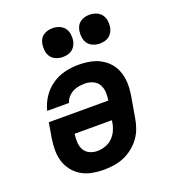

<svg xmlns="http://www.w3.org/2000/svg" viewBox="-139 -863 877 976"><g transform="rotate(-20 300.0 -375.0)"><path d="M255 8Q224 8 193 2Q162 -4 136.5 -19Q111 -34 92.5 -57.5Q74 -81 65 -109.5Q56 -138 56 -169.5Q56 -201 61 -233L75 -315H397Q401 -338 399.5 -360.5Q398 -383 387.5 -401Q377 -419 357 -428Q337 -437 315 -437Q298 -437 281.5 -434.5Q265 -432 249.5 -424Q234 -416 222 -402.5Q210 -389 205 -372H87Q96 -409 117.5 -442Q139 -475 171.5 -497.5Q204 -520 241 -529Q278 -538 315 -538Q339 -538 362.5 -535Q386 -532 407.5 -524.5Q429 -517 448 -504Q467 -491 481 -474Q495 -457 504 -436Q513 -415 516.5 -392Q520 -369 519 -345Q518 -321 514 -297L495 -187Q491 -160 481.5 -133Q472 -106 455 -82.5Q438 -59 414.5 -40.5Q391 -22 364.5 -11Q338 0 310 4Q282 8 255 8ZM257 -93Q279 -93 301 -100.5Q323 -108 339.5 -124Q356 -140 365.5 -161Q375 -182 378 -203L380 -215H178Q175 -192 176 -170Q177 -148 186.5 -130Q196 -112 215.5 -102.5Q235 -93 257 -93ZM456 -602Q438 -602 420.5 -609Q403 -616 393 -629.5Q383 -643 380 -661.5Q377 -680 380 -699Q382 -712 388.5 -724Q395 -736 406.5 -744Q418 -752 431 -755Q444 -758 456 -758Q475 -758 492 -751Q509 -744 519.5 -730.5Q530 -717 533 -698.5Q536 -680 533 -661Q530 -648 523.5 -636Q517 -624 506 -616Q495 -608 482 -605Q469 -602 456 -602ZM256 -602Q238 -602 220.5 -609Q203 -616 193 -629.5Q183 -643 180 -661.5Q177 -680 180 -699Q182 -712 188.5 -724Q195 -736 206.5 -744Q218 -752 231 -755Q244 -758 256 -758Q275 -758 292 -751Q309 -744 319.5 -730.5Q330 -717 333 -698.5Q336 -680 333 -661Q330 -648 323.5 -636Q317 -624 306 -616Q295 -608 282 -605Q269 -602 256 -602Z"/></g></svg>

Font: Iosevka Curly Slab ExObl
Style: Bold
Weight: 700
Width: 7
Italic angle: -9°
Monospace: yes
Designer: Belleve Invis
Foundry: Belleve Invis
Version: Version 11.0.0; ttfautohint (v1.8.3)